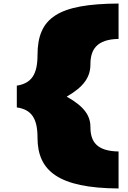

<svg xmlns="http://www.w3.org/2000/svg" viewBox="-20 -830 726 1085"><path d="M192 -519C192 -410 158 -359 75 -346V-223C158 -211 192 -161 192 -52C192 134 308 233 650 235V26C526 24 491 -30 491 -112C491 -177 456 -228 357 -284C456 -341 491 -396 491 -467C491 -549 526 -608 650 -610V-810C308 -808 192 -730 192 -519Z"/></svg>

Font: Mattone Black
Style: Regular
Weight: 900
Width: 6
Designer: Nunzio Mazzaferro
Foundry: Collletttivo
Version: Version 2.000;Glyphs 3.2 (3217)